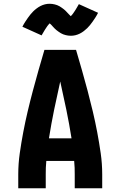

<svg xmlns="http://www.w3.org/2000/svg" viewBox="-20 -1000 640 1020"><path d="M77 0V-74Q77 -130 85 -186Q93 -242 103.5 -297.5Q114 -353 127 -408Q140 -463 154.5 -517.5Q169 -572 184.5 -626.5Q200 -681 216 -735H384Q400 -681 415.5 -626.5Q431 -572 445.5 -517.5Q460 -463 473 -408Q486 -353 496.5 -297.5Q507 -242 515 -186Q523 -130 523 -74V0H377V-74Q377 -91 376.5 -109Q376 -127 374 -145H226Q224 -127 223.5 -109Q223 -91 223 -74V0ZM240 -265H360Q348 -341 332.5 -416.5Q317 -492 300 -567Q283 -492 267.5 -416.5Q252 -341 240 -265ZM356 -810Q349 -810 342 -811Q335 -812 329 -813.5Q323 -815 316 -817.5Q309 -820 303.5 -823.5Q298 -827 292 -831Q286 -835 280.5 -839.5Q275 -844 270.5 -848.5Q266 -853 262 -857.5Q258 -862 253 -867.5Q248 -873 244 -876Q240 -872 237.5 -869Q235 -866 232 -862Q229 -858 225.5 -852.5Q222 -847 218 -841Q214 -835 210 -827.5Q206 -820 201 -812L99 -858Q106 -872 113.5 -883.5Q121 -895 128 -905Q135 -915 142 -923.5Q149 -932 156.5 -939.5Q164 -947 174.5 -955Q185 -963 196 -968.5Q207 -974 219 -977Q231 -980 244 -980Q251 -980 258 -979Q265 -978 271 -976.5Q277 -975 284 -972.5Q291 -970 296.5 -966.5Q302 -963 308 -959Q314 -955 319.5 -950.5Q325 -946 329.5 -941.5Q334 -937 338 -932.5Q342 -928 347 -923Q352 -918 356 -914Q360 -918 362.5 -921Q365 -924 368 -928Q371 -932 374.5 -937.5Q378 -943 382 -949Q386 -955 390 -962.5Q394 -970 399 -978L501 -932Q494 -918 486.5 -906.5Q479 -895 472 -885Q465 -875 458 -866.5Q451 -858 443.5 -850.5Q436 -843 425.5 -835Q415 -827 404 -821.5Q393 -816 381 -813Q369 -810 356 -810Z"/></svg>

Font: Iosevka Curly Heavy Extended
Style: Regular
Weight: 900
Width: 7
Monospace: yes
Designer: Belleve Invis
Foundry: Belleve Invis
Version: Version 11.1.0; ttfautohint (v1.8.3)